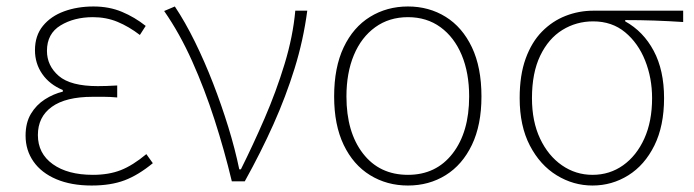

<svg xmlns="http://www.w3.org/2000/svg" viewBox="-20 -560 2143 593"><path d="M263 13Q200 13 154 -6.5Q108 -26 83.5 -61Q59 -96 59 -141Q59 -181 75.5 -208.5Q92 -236 118.5 -253Q145 -270 174 -277V-282Q133 -299 110.5 -331.5Q88 -364 88 -405Q88 -450 112.5 -480Q137 -510 178 -525Q219 -540 269 -540Q317 -540 356.5 -523.5Q396 -507 430 -480L412 -452Q378 -478 343 -492.5Q308 -507 267 -507Q209 -507 167 -481.5Q125 -456 125 -403Q125 -357 161.5 -325.5Q198 -294 282 -294Q297 -294 309.5 -294.5Q322 -295 342 -296V-259Q319 -261 302 -261Q285 -261 266 -261Q183 -261 140 -230Q97 -199 97 -143Q97 -86 143 -53Q189 -20 267 -20Q316 -20 353 -34.5Q390 -49 432 -84L452 -56Q407 -19 364.5 -3Q322 13 263 13Z M696 0Q673 -96 642.5 -190.5Q612 -285 573.5 -371Q535 -457 487 -526L520 -540Q552 -492 582 -431Q612 -370 638 -303Q664 -236 685 -168Q706 -100 719 -37H724Q761 -111 797 -194Q833 -277 859 -362.5Q885 -448 892 -527H929Q917 -436 890 -349Q863 -262 824.5 -176Q786 -90 736 0Z M1240 13Q1175 13 1123 -19Q1071 -51 1041.5 -112.5Q1012 -174 1012 -262Q1012 -352 1041.5 -414Q1071 -476 1123 -508Q1175 -540 1240 -540Q1305 -540 1356.5 -508Q1408 -476 1437.5 -414Q1467 -352 1467 -262Q1467 -174 1437.5 -112.5Q1408 -51 1356.5 -19Q1305 13 1240 13ZM1240 -20Q1327 -20 1378 -86Q1429 -152 1429 -262Q1429 -335 1406 -390Q1383 -445 1340.5 -476Q1298 -507 1240 -507Q1182 -507 1139 -476Q1096 -445 1073 -390Q1050 -335 1050 -262Q1050 -152 1101 -86Q1152 -20 1240 -20Z M1810 13Q1751 13 1699.5 -18.5Q1648 -50 1616.5 -110.5Q1585 -171 1585 -257Q1585 -328 1603.5 -379Q1622 -430 1654 -462.5Q1686 -495 1727 -511Q1768 -527 1813 -527H2090V-492Q2044 -495 2000.5 -496.5Q1957 -498 1911 -498V-494Q1967 -463 1999 -403Q2031 -343 2031 -257Q2031 -171 2001 -110.5Q1971 -50 1920.5 -18.5Q1870 13 1810 13ZM1810 -20Q1863 -20 1904.5 -49.5Q1946 -79 1970 -132Q1994 -185 1994 -257Q1994 -319 1972.5 -373Q1951 -427 1910.5 -460.5Q1870 -494 1812 -494Q1760 -494 1717 -467.5Q1674 -441 1648.5 -388Q1623 -335 1623 -257Q1623 -185 1648 -132Q1673 -79 1715.5 -49.5Q1758 -20 1810 -20Z"/></svg>

Font: Noto Sans TC
Style: Regular
Weight: 100
Designer: Ryoko NISHIZUKA 西塚涼子 (kana, bopomofo & ideographs); Paul D. Hunt (Latin, Greek & Cyrillic); Sandoll Communications 산돌커뮤니
Foundry: Adobe
Version: Version 2.004;hotconv 1.0.118;makeotfexe 2.5.65603